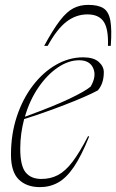

<svg xmlns="http://www.w3.org/2000/svg" viewBox="-20 -757 476 787"><path d="M345.5 -197.5Q313.5 -118 282.8 -72.8Q252 -27.5 218.2 -8.8Q184.5 10 143.5 10Q89 10 57 -21.2Q25 -52.5 25 -123Q25 -207 49 -279.5Q73 -352 114.8 -406.5Q156.5 -461 209.8 -491.5Q263 -522 321 -522Q363.5 -522 384.5 -503.5Q405.5 -485 405.5 -461Q405.5 -414.5 381 -386.5Q358 -374 322.2 -358.5Q286.5 -343 244.2 -326.8Q202 -310.5 159.2 -295.5Q116.5 -280.5 79 -269Q71.5 -240.5 67.2 -210Q63 -179.5 63 -147.5Q63 -77.5 85 -50.5Q107 -23.5 149.5 -23.5Q187 -23.5 217.2 -39.2Q247.5 -55 276.8 -93.2Q306 -131.5 341 -199ZM304.5 -510Q260.5 -510 216.8 -480.2Q173 -450.5 137.2 -398.2Q101.5 -346 82 -278.5Q200 -321.5 264.5 -352.2Q329 -383 351.5 -402Q376.5 -444.5 362.2 -477.2Q348 -510 304.5 -510ZM338.5 -698Q291.5 -698 252.2 -667.8Q213 -637.5 175.5 -569H161Q198 -637 226 -673.2Q254 -709.5 281 -723.2Q308 -737 341.5 -737Q382.5 -737 404 -723.2Q425.5 -709.5 432.2 -673.2Q439 -637 434 -569H422.5Q425 -638.5 405 -668.2Q385 -698 338.5 -698Z"/></svg>

Font: Newsreader Display ExtraLight
Style: Italic
Weight: 275
Italic angle: -17°
Designer: Hugues Gentile
Foundry: Production Type
Version: Version 1.001